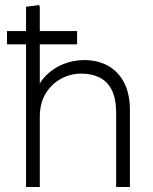

<svg xmlns="http://www.w3.org/2000/svg" viewBox="-20 -747 613 767"><path d="M84 0V-720L136 -727L139 -719V-361L119 -370Q133 -414 163 -444.5Q193 -475 233 -491Q273 -507 316 -507Q371 -507 412 -484Q453 -461 476 -416.5Q499 -372 499 -307V0H444V-296Q444 -353 426.5 -387.5Q409 -422 377.5 -437.5Q346 -453 305 -453Q262 -453 224 -432.5Q186 -412 162.5 -373.5Q139 -335 139 -280V0ZM8 -570V-623H288V-570Z"/></svg>

Font: Fustat Light
Style: Regular
Weight: 300
Designer: Mohamed Gaber, Khaled Hosny, Laura Garcia Mut
Foundry: Kief Type Foundry, Alif Type Foundry, Hard Type Foundry
Version: Version 1.007